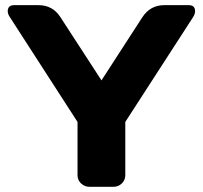

<svg xmlns="http://www.w3.org/2000/svg" viewBox="-20 -720 782 740"><path d="M9.8 -676.8Q9.8 -700.2 35.2 -700.2H127.9Q183.1 -700.2 212.9 -653.8L371.1 -410.2L528.8 -653.8Q559.1 -700.2 613.8 -700.2H707Q731.9 -700.2 731.9 -676.8Q731.9 -666 724.1 -653.8L462.9 -250V-44.9Q462.9 -25.9 449.5 -12.9Q436 0 417 0H325.2Q306.2 0 292.5 -12.9Q278.8 -25.9 278.8 -44.9V-250L18.1 -653.8Q9.8 -666 9.8 -676.8Z"/></svg>

Font: Days One
Style: Regular
Weight: 400
Designer: Alexander Kalachev, Alexey Maslov, Jovanny Lemonad
Foundry: Alexander Kalachev, Alexey Maslov, Jovanny Lemonad
Version: Version 1.002